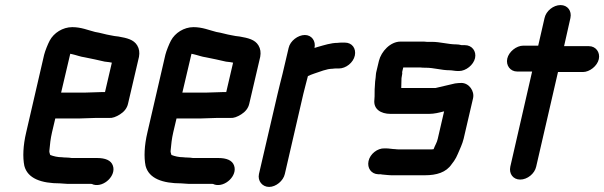

<svg xmlns="http://www.w3.org/2000/svg" viewBox="-20 -665 2382 757"><path d="M357 -200H411C423 -199 437 -204 453 -214C469 -224 481 -238 485 -257L528 -441C531 -458 529 -473 521 -486C507 -509 481 -515 447 -521L431 -523C426 -524 420 -525 415 -526C396 -529 375 -536 355 -539C327 -546 300 -558 265 -558C227 -558 192 -535 176 -505C169 -492 158 -465 154 -449L83 -142C71 -91 69 -45 76 -11C89 39 143 58 217 58C227 58 235 60 247 60H339C343 60 346 62 349 63C390 74 439 27 425 -12C418 -33 395 -42 363 -42H263C256 -43 248 -44 240 -44C236 -44 231 -44 225 -45C207 -45 191 -49 178 -54C177 -58 173 -66 175 -74C177 -96 179 -117 185 -143L198 -198H295C310 -198 343 -200 357 -200ZM318 -300H221L257 -453L266 -451C280 -448 298 -441 314 -439C341 -434 366 -428 393 -422L410 -420C413 -419 417 -419 421 -418L394 -302H381C368 -302 333 -300 318 -300Z M835 -200H889C901 -199 915 -204 931 -214C947 -224 959 -238 963 -257L1006 -441C1009 -458 1007 -473 999 -486C985 -509 959 -515 925 -521L909 -523C904 -524 898 -525 893 -526C874 -529 853 -536 833 -539C805 -546 778 -558 743 -558C705 -558 670 -535 654 -505C647 -492 636 -465 632 -449L561 -142C549 -91 547 -45 554 -11C567 39 621 58 695 58C705 58 713 60 725 60H817C821 60 824 62 827 63C868 74 917 27 903 -12C896 -33 873 -42 841 -42H741C734 -43 726 -44 718 -44C714 -44 709 -44 703 -45C685 -45 669 -49 656 -54C655 -58 651 -66 653 -74C655 -96 657 -117 663 -143L676 -198H773C788 -198 821 -200 835 -200ZM796 -300H699L735 -453L744 -451C758 -448 776 -441 792 -439C819 -434 844 -428 871 -422L888 -420C891 -419 895 -419 899 -418L872 -302H859C846 -302 811 -300 796 -300Z M1118 -476 1094 -374C1088 -350 1080 -319 1074 -293L1001 21C995 48 1014 72 1041 72C1068 72 1097 48 1103 21L1176 -295C1181 -317 1189 -344 1194 -365C1202 -369 1208 -371 1219 -375C1242 -382 1267 -394 1292 -394C1296 -395 1301 -395 1306 -395H1316C1344 -395 1373 -418 1379 -446C1385 -474 1368 -497 1340 -497H1330C1323 -497 1316 -497 1311 -496C1285 -496 1258 -487 1233 -480L1220 -476C1226 -503 1209 -527 1182 -527C1155 -527 1124 -504 1118 -476Z M1813 -487H1800C1792 -489 1786 -490 1779 -490C1747 -490 1716 -500 1683 -500H1663C1656 -501 1650 -501 1644 -501H1559C1519 -501 1483 -462 1474 -425L1464 -383C1462 -376 1462 -368 1461 -359L1459 -343C1459 -337 1458 -331 1458 -326C1456 -309 1458 -288 1456 -271C1452 -235 1481 -216 1520 -216H1671C1693 -216 1711 -221 1731 -226L1706 -118C1703 -103 1695 -92 1690 -78V-77C1686 -76 1682 -76 1679 -76H1554C1549 -76 1543 -76 1538 -77C1528 -77 1513 -80 1502 -80H1496C1468 -81 1439 -58 1433 -30C1427 -2 1444 21 1471 22H1477C1480 22 1483 22 1486 23L1507 25C1515 26 1523 26 1530 26H1655C1701 26 1739 15 1761 -18L1770 -30C1776 -39 1781 -48 1785 -58C1793 -77 1803 -97 1808 -118L1845 -277C1852 -306 1829 -338 1799 -338C1790 -338 1782 -337 1774 -336C1748 -330 1722 -324 1697 -318H1562C1562 -332 1563 -344 1563 -357L1566 -375C1566 -378 1565 -380 1566 -383L1570 -399H1637C1644 -398 1651 -398 1658 -398C1691 -398 1720 -388 1752 -388C1762 -388 1774 -385 1784 -385H1790C1817 -385 1847 -409 1853 -436C1859 -463 1841 -487 1813 -487Z M2127 -594 2102 -485H2043C2016 -485 1986 -461 1980 -434C1974 -407 1992 -383 2019 -383H2078L1992 -8C1986 20 2003 43 2031 43C2059 43 2088 20 2094 -8L2180 -381H2278C2305 -381 2335 -405 2341 -432C2347 -459 2329 -483 2302 -483H2204L2229 -594C2235 -622 2218 -645 2190 -645C2162 -645 2133 -622 2127 -594Z"/></svg>

Font: Electronic
Style: UltBlkIt
Weight: 500
Version: Version 1.011